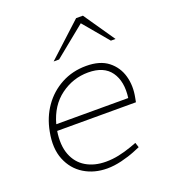

<svg xmlns="http://www.w3.org/2000/svg" viewBox="-135 -827 817 930"><g transform="rotate(-20 273.5 -362.0)"><path d="M259 6Q192 6 140.5 -25.5Q89 -57 65 -116Q41 -175 57 -257Q70 -327 107.5 -380.5Q145 -434 202.5 -465Q260 -496 331 -496Q402 -496 443.5 -463.5Q485 -431 499.5 -379.5Q514 -328 502 -269L498 -248H92Q81 -177 100 -127.5Q119 -78 162 -52.5Q205 -27 264 -27Q298 -27 331 -34Q364 -41 398 -53L428 -64L436 -39L407 -27Q373 -13 333.5 -3.5Q294 6 259 6ZM99 -280H470Q481 -363 445.5 -413Q410 -463 329 -463Q251 -463 187 -416Q123 -369 99 -280ZM486 -570 366 -713 365 -730H400L510 -570ZM191 -570 365 -730H400L384 -704L219 -570Z"/></g></svg>

Font: REM Medium Thin
Style: Italic
Weight: 250
Italic angle: -11°
Version: Version 1.005;gftools[0.9.28]